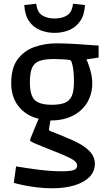

<svg xmlns="http://www.w3.org/2000/svg" viewBox="-20 -829 574 1028"><path d="M260 179Q218 179 181 174.5Q144 170 115.5 164.5Q87 159 70.5 154.5Q54 150 54 150L66 62Q127 72 189.5 80Q252 88 310 88Q359 88 376 81Q393 74 393 58Q393 49 388 41.5Q383 34 369.5 25.5Q356 17 328 4.5Q300 -8 253 -26Q200 -47 176.5 -57Q153 -67 147 -71Q141 -75 141 -78Q141 -81 146.5 -95.5Q152 -110 160 -128.5Q168 -147 175 -165Q182 -183 187 -193Q120 -209 80 -259Q40 -309 40 -383Q40 -465 74 -511Q108 -557 163.5 -577Q219 -597 284 -597Q304 -597 333 -596Q362 -595 392 -593Q422 -591 448.5 -589Q475 -587 491.5 -586Q508 -585 508 -585V-521L443 -511Q443 -511 451 -491.5Q459 -472 466.5 -442Q474 -412 474 -383Q474 -326 447.5 -281Q421 -236 371 -210Q321 -184 250 -184Q248 -173 245 -155Q242 -137 242 -134Q242 -131 250 -127Q258 -123 279 -115.5Q300 -108 336 -92Q396 -68 429 -45Q462 -22 475 0.5Q488 23 488 47Q488 89 459 118.5Q430 148 378.5 163.5Q327 179 260 179ZM257 -268Q301 -268 327 -278.5Q353 -289 364.5 -315.5Q376 -342 376 -390Q376 -440 370 -471Q364 -502 358 -506Q355 -508 342 -509.5Q329 -511 313 -511.5Q297 -512 284 -512.5Q271 -513 268 -513Q222 -513 193.5 -503.5Q165 -494 152.5 -467.5Q140 -441 140 -388Q140 -318 166.5 -293Q193 -268 257 -268ZM272 -653Q232 -653 195.5 -667.5Q159 -682 136 -715Q113 -748 110 -802L174 -809Q179 -764 205.5 -747Q232 -730 272 -730Q313 -730 339.5 -747Q366 -764 371 -809L435 -802Q432 -748 408.5 -715Q385 -682 349.5 -667.5Q314 -653 272 -653Z"/></svg>

Font: Ruda SemiBold
Style: Regular
Weight: 600
Designer: Mariela Monsalve and Angelina Sanchez
Foundry: Mariela Monsalve and Angelina Sanchez
Version: Version 2.001